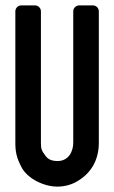

<svg xmlns="http://www.w3.org/2000/svg" viewBox="-20 -687 424 713"><path d="M347 -157V-645C347 -657 337 -667 325 -667H274C262 -667 252 -657 252 -645V-157C252 -125 235 -89 194 -89C173 -89 159 -95 150 -107C133 -129 132 -136 132 -157V-645C132 -657 122 -667 110 -667H59C47 -667 37 -657 37 -645V-157C37 -124 41 -101 61 -64C83 -24 142 6 193 6C220 6 246 -1 269 -15C317 -44 347 -91 347 -157Z"/></svg>

Font: DIN Rundschrift
Style: Eng
Weight: 400
Width: 3
Version: Version 1.027